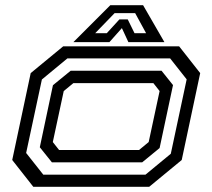

<svg xmlns="http://www.w3.org/2000/svg" viewBox="-20 -718 816 738"><path d="M108 0 27 -103 98 -437 223 -540H668.5L749.5 -437L678.5 -103L553.5 0ZM146.5 -46.5H539L636.5 -127L697.5 -413L634 -493.5H239L141 -412.5L80.5 -130ZM179.5 -94 133 -152 183.5 -390.5 251.5 -446H601L645 -391L593.5 -149L526.5 -94ZM207 -141.5H514.5L551.5 -172L593.5 -368L569.5 -398.5H262L225 -368L183 -172ZM404 -698H530L612 -556H473.5L448.5 -610L400.5 -556H262ZM420.5 -667.5 346 -590.5H390.5L439 -643.5H471L497 -590.5H541.5L499.5 -667.5Z"/></svg>

Font: Tourney Expanded Medium
Style: Italic
Weight: 500
Width: 7
Italic angle: -12°
Designer: Tyler Finck
Foundry: Etcetera Type Co
Version: Version 1.010; ttfautohint (v1.8.3)